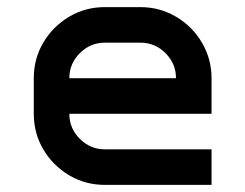

<svg xmlns="http://www.w3.org/2000/svg" viewBox="-20 -520 690 540"><path d="M75 -200V-300Q75 -355 102 -400.5Q129 -446 174.5 -473Q220 -500 275 -500H375Q429 -500 475 -473Q521 -446 548 -400Q575 -354 575 -300V-200H175Q175 -159 204.5 -129.5Q234 -100 275 -100H575V0H275Q220 0 174.5 -27Q129 -54 102 -99.5Q75 -145 75 -200ZM475 -300Q475 -341 445.5 -370.5Q416 -400 375 -400H275Q234 -400 204.5 -370.5Q175 -341 175 -300Z"/></svg>

Font: Monoikos Medium
Style: Regular
Weight: 500
Designer: Brian Krent
Version: Version 0.088